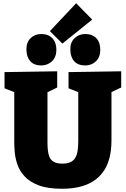

<svg xmlns="http://www.w3.org/2000/svg" viewBox="-20 -1150 776 1185"><path d="M403 -705 728 -710V-610L647 -572L668 -621V-285Q668 -222 655 -173Q642 -124 616 -88.5Q590 -53 553 -30Q516 -7 468 4Q420 15 362 15Q274 15 218 -6.5Q162 -28 131 -62.5Q100 -97 87 -136Q74 -175 71 -210.5Q68 -246 68 -270V-620L89 -573L8 -605V-705L333 -710V-610L255 -572L273 -620V-270Q273 -243 275.5 -222Q278 -201 283.5 -185.5Q289 -170 299.5 -160Q310 -150 326 -145Q342 -140 365 -140Q389 -140 405.5 -145.5Q422 -151 433.5 -162Q445 -173 451.5 -190Q458 -207 460.5 -230.5Q463 -254 463 -285V-621L479 -575L403 -605ZM506 -746Q462 -746 438.5 -771.5Q415 -797 414 -843Q413 -888 440 -914Q467 -940 506 -940Q550 -940 574.5 -914Q599 -888 599 -843Q599 -797 572 -771.5Q545 -746 506 -746ZM234 -746Q191 -746 167.5 -771.5Q144 -797 143 -843Q142 -888 168.5 -914Q195 -940 234 -940Q278 -940 303 -914Q328 -888 328 -843Q328 -797 300.5 -771.5Q273 -746 234 -746ZM365 -881 288 -958 450 -1130 549 -1029Z"/></svg>

Font: Bitter Thin Black
Style: Regular
Weight: 900
Version: Version 3.020